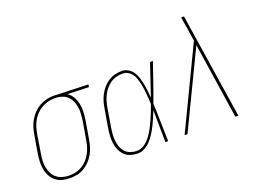

<svg xmlns="http://www.w3.org/2000/svg" viewBox="-107 -995 1715 1262"><g transform="rotate(-20 750.0 -363.5)"><path d="M195 8Q168 8 142 1.5Q116 -5 96.5 -20.5Q77 -36 64.5 -58.5Q52 -81 47 -106.5Q42 -132 43 -159Q44 -186 48 -213L70 -343Q74 -368 81.5 -391.5Q89 -415 102 -437.5Q115 -460 133 -479Q151 -498 173.5 -511Q196 -524 220.5 -531Q245 -538 269 -538Q273 -538 276 -538Q279 -538 283 -538Q287 -538 290.5 -538Q294 -538 298 -537L517 -530L514 -512L365 -517Q387 -503 400.5 -479.5Q414 -456 420 -429Q426 -402 424.5 -373.5Q423 -345 419 -317L397 -187Q393 -162 385.5 -137.5Q378 -113 365 -90.5Q352 -68 333.5 -48.5Q315 -29 292.5 -15.5Q270 -2 244.5 3Q219 8 195 8ZM195 -10Q217 -10 240 -15Q263 -20 284 -32.5Q305 -45 321.5 -63Q338 -81 349.5 -102Q361 -123 367.5 -145Q374 -167 378 -190L400 -320Q403 -342 404.5 -365Q406 -388 403 -409.5Q400 -431 392 -451Q384 -471 369.5 -486.5Q355 -502 335 -510Q315 -518 293 -520H280Q277 -520 274 -520Q271 -520 268 -520Q246 -520 223.5 -513Q201 -506 181 -494Q161 -482 145 -464.5Q129 -447 117.5 -426.5Q106 -406 99.5 -384Q93 -362 89 -340L68 -210Q64 -186 62.5 -162Q61 -138 65.5 -115Q70 -92 80.5 -71.5Q91 -51 108 -37Q125 -23 148 -16.5Q171 -10 195 -10Z M668 8Q643 8 618.5 0.5Q594 -7 577 -24Q560 -41 550 -63.5Q540 -86 536.5 -110.5Q533 -135 534.5 -161Q536 -187 540 -213L562 -343Q566 -367 572.5 -390.5Q579 -414 591 -436.5Q603 -459 620 -478.5Q637 -498 658 -512Q679 -526 703.5 -532Q728 -538 752 -538Q776 -538 797 -525.5Q818 -513 830.5 -493.5Q843 -474 850 -450.5Q857 -427 861.5 -403.5Q866 -380 868.5 -356Q871 -332 873 -307Q892 -363 910.5 -418.5Q929 -474 948 -530H968Q945 -464 922.5 -397.5Q900 -331 875 -265Q878 -199 879 -132.5Q880 -66 882 0H863Q862 -56 861.5 -112.5Q861 -169 860 -225Q851 -200 840.5 -176Q830 -152 818 -128Q806 -104 792 -81.5Q778 -59 759.5 -39Q741 -19 717.5 -5.5Q694 8 668 8ZM668 -10Q696 -10 720 -26.5Q744 -43 761.5 -66Q779 -89 792.5 -114Q806 -139 817.5 -164.5Q829 -190 839.5 -216Q850 -242 859 -268Q858 -287 857 -306.5Q856 -326 854 -345Q852 -364 849.5 -382.5Q847 -401 842.5 -419Q838 -437 832 -455Q826 -473 815 -487.5Q804 -502 787.5 -511Q771 -520 752 -520Q730 -520 708 -514.5Q686 -509 666.5 -495.5Q647 -482 632 -464Q617 -446 607 -425.5Q597 -405 591 -383.5Q585 -362 581 -340L560 -210Q556 -187 554.5 -164Q553 -141 555.5 -119Q558 -97 566 -76.5Q574 -56 588.5 -40.5Q603 -25 624.5 -17.5Q646 -10 668 -10Z M997 0 1267 -563 1251 -668Q1248 -685 1245.5 -701.5Q1243 -718 1240 -735H1260L1373 0H1352L1272 -530L1017 0Z"/></g></svg>

Font: Iosevka Slab Thin
Style: Italic
Weight: 100
Italic angle: -9°
Monospace: yes
Designer: Belleve Invis
Foundry: Belleve Invis
Version: Version 11.1.1; ttfautohint (v1.8.3)